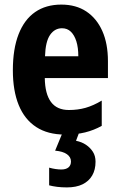

<svg xmlns="http://www.w3.org/2000/svg" viewBox="-20 -576 523 836"><path d="M247 -556Q311 -556 356 -526Q401 -496 425.5 -441Q450 -386 450 -309V-236H175Q176 -167 202 -132Q228 -97 280 -97Q319 -97 352.5 -106.5Q386 -116 423 -138V-28Q389 -9 350.5 0.5Q312 10 263 10Q188 10 137.5 -23Q87 -56 61.5 -118.5Q36 -181 36 -270Q36 -363 61 -427Q86 -491 133 -523.5Q180 -556 247 -556ZM250 -453Q218 -453 198 -424Q178 -395 176 -331H321Q321 -369 312.5 -396Q304 -423 288.5 -438Q273 -453 250 -453ZM396 128Q396 163 381.5 188Q367 213 339.5 226.5Q312 240 271 240Q248 240 228.5 237.5Q209 235 194 231V154Q208 158 222 160Q236 162 247 162Q267 162 278 153Q289 144 289 127Q289 108 271.5 95.5Q254 83 220 80L253 0H325L311 37Q336 42 354.5 54.5Q373 67 384.5 85Q396 103 396 128Z"/></svg>

Font: Noto Sans Display Condensed
Style: Bold
Weight: 700
Width: 3
Designer: Monotype Design Team
Foundry: Monotype Imaging Inc.
Version: Version 2.003